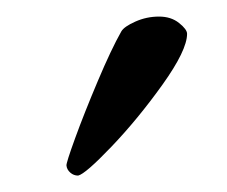

<svg xmlns="http://www.w3.org/2000/svg" viewBox="-20 -715 277 234"><path d="M61 -513.2Q60.5 -516.1 71.5 -546.4Q82.5 -576.7 99.1 -616Q115.7 -655.3 127.9 -676.8Q131.3 -682.6 145 -688.7Q158.7 -694.8 173.8 -694.8Q188.5 -694.8 198.2 -687Q208 -679.2 208 -673.8Q208 -653.8 178 -611.8Q147.9 -569.8 116 -536.4Q84 -502.9 75.2 -501Q69.8 -501 65.7 -504.6Q61.5 -508.3 61 -513.2Z"/></svg>

Font: Crimson
Style: Roman
Weight: 400
Version: Version 0.8